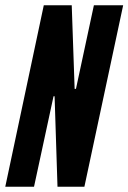

<svg xmlns="http://www.w3.org/2000/svg" viewBox="-33 -708 487 728"><path d="M-13 0 133 -688H239L250 -371H255L323 -688H434L287 0H185L174 -343H170L96 0Z"/></svg>

Font: Saira UltraCondensed ExtraBold
Style: Italic
Weight: 800
Width: 1
Italic angle: -12°
Designer: Hector Gatti with collaboration of the Omnibus-Type team
Foundry: Omnibus-Type
Version: Version 1.101